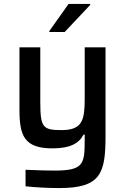

<svg xmlns="http://www.w3.org/2000/svg" viewBox="-20 -751 637 977"><path d="M231 -593V-588H309L439 -726V-731H329ZM282 206C494 206 517 130 517 -60V-510H411V-249C411 -143 401 -89 294 -89C198 -89 185 -101 185 -235V-510H79V-193C79 -61 103 4 247 4C339 4 383 -23 405 -66H411V-35C411 85 403 117 258 117C224 117 182 116 110 113V197C153 202 224 206 282 206Z"/></svg>

Font: Saira UNSAM Medium
Style: Regular
Weight: 500
Designer: Hector Gatti with collaboration of the Omnibus-Type team
Foundry: Omnibus-Type
Version: Version 0.072;PS 000.072;hotconv 1.0.88;makeotf.lib2.5.64775